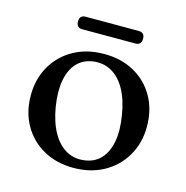

<svg xmlns="http://www.w3.org/2000/svg" viewBox="-95 -697 772 798"><g transform="rotate(15 291.0 -298.0)"><path d="M292.5 -479Q366 -479 422 -447.8Q478 -416.5 509.5 -361Q541 -305.5 541 -233Q541 -163 509 -107.5Q477 -52 420.2 -20.2Q363.5 11.5 289 11.5Q216 11.5 160 -20Q104 -51.5 72.5 -107Q41 -162.5 41 -234.5Q41 -305.5 73 -360.8Q105 -416 161.5 -447.5Q218 -479 292.5 -479ZM327.5 -31Q369 -36.5 395.2 -64.8Q421.5 -93 430.2 -140.8Q439 -188.5 428 -253.5Q417.5 -318.5 392.8 -361.8Q368 -405 332.5 -424Q297 -443 254.5 -437Q212.5 -431 186.5 -402.8Q160.5 -374.5 151.8 -326.8Q143 -279 153.5 -214.5Q164.5 -149.5 189.2 -106.2Q214 -63 249.5 -43.8Q285 -24.5 327.5 -31ZM151 -581.5Q151 -595.5 157.5 -602Q164 -608.5 176.5 -608.5H405.5Q417.5 -608.5 424.2 -602Q431 -595.5 431 -581.5Q431 -567.5 424.2 -561Q417.5 -554.5 405.5 -554.5H176.5Q164 -554.5 157.5 -561.2Q151 -568 151 -581.5Z"/></g></svg>

Font: Fraunces 16pt
Style: Regular
Weight: 400
Version: Version 1.000;[b76b70a41]